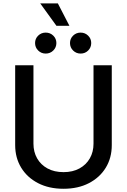

<svg xmlns="http://www.w3.org/2000/svg" viewBox="-20 -1118 760 1149"><path d="M359.9 11.7Q272.9 11.7 207.8 -22Q142.6 -55.7 106.7 -114.7Q70.8 -173.8 70.8 -249.5V-727.5H180.2V-258.3Q180.2 -209 202.1 -170.4Q224.1 -131.8 264.4 -109.9Q304.7 -87.9 360.4 -87.9Q415.5 -87.9 455.8 -110.1Q496.1 -132.3 517.8 -170.7Q539.6 -209 539.6 -258.3V-727.5H648.9V-249.5Q648.9 -173.3 613 -114.5Q577.1 -55.7 512.2 -22Q447.3 11.7 359.9 11.7ZM462.4 -797.4Q436 -797.4 417.5 -815.7Q398.9 -834 398.9 -860.4Q398.9 -886.7 417.5 -904.8Q436 -922.9 462.4 -922.9Q488.8 -922.9 507.3 -904.8Q525.9 -886.7 525.9 -860.4Q525.9 -834 507.6 -815.7Q489.3 -797.4 462.4 -797.4ZM253.4 -797.4Q227.1 -797.4 208.5 -815.7Q189.9 -834 189.9 -860.4Q189.9 -886.7 208.5 -904.8Q227.1 -922.9 253.4 -922.9Q280.3 -922.9 298.8 -904.8Q317.4 -886.7 317.4 -860.4Q317.4 -834 298.8 -815.7Q280.3 -797.4 253.4 -797.4ZM317.9 -963.4 220.7 -1097.7H326.2L395.5 -963.4Z"/></svg>

Font: Inter 24pt Medium
Style: Regular
Weight: 500
Designer: Rasmus Andersson
Foundry: rsms
Version: Version 4.001;git-66647c0bb